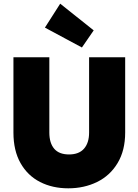

<svg xmlns="http://www.w3.org/2000/svg" viewBox="-20 -1016 752 1043"><path d="M248 -705V-296Q248 -239 274.5 -208Q301 -177 355 -177Q409 -177 436.5 -208.5Q464 -240 464 -296V-705H660V-296Q660 -199 619 -130.5Q578 -62 507.5 -27.5Q437 7 351 7Q265 7 197.5 -27.5Q130 -62 91.5 -130Q53 -198 53 -296V-705ZM425 -758 224 -866 307 -996 489 -851Z"/></svg>

Font: Fz Poppins ExtBd
Style: Regular
Weight: 800
Designer: Ninad Kale (Devanagari), Jonny Pinhorn (Latin)
Foundry: Indian Type Foundry
Version: Vit hóa bi Vntype.Com & FontZin.Com